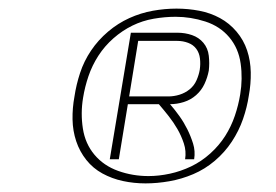

<svg xmlns="http://www.w3.org/2000/svg" viewBox="-20 -898 640 446"><path d="M235 -528 284 -822H392Q410 -822 426 -816.5Q442 -811 452.5 -798.5Q463 -786 465 -768.5Q467 -751 465 -734Q462 -718 455 -703Q448 -688 435.5 -677Q423 -666 407 -661Q391 -656 375 -656Q387 -642 397 -628Q407 -614 415 -598Q423 -582 428.5 -564.5Q434 -547 431 -528H410Q413 -547 407 -565Q401 -583 392 -598.5Q383 -614 372 -628Q361 -642 349 -656H277L256 -528ZM371 -674Q384 -674 397 -678Q410 -682 420.5 -690.5Q431 -699 436.5 -711.5Q442 -724 444 -736Q446 -749 444.5 -762Q443 -775 436 -784.5Q429 -794 417 -798.5Q405 -803 392 -803H301L280 -674ZM318 -472Q291 -472 265.5 -477.5Q240 -483 218 -495Q196 -507 180.5 -526.5Q165 -546 157 -570Q149 -594 148.5 -620.5Q148 -647 153 -674Q157 -701 166 -728.5Q175 -756 191.5 -780.5Q208 -805 231 -824.5Q254 -844 280.5 -856Q307 -868 335 -873Q363 -878 390 -878Q417 -878 443 -873Q469 -868 491 -856Q513 -844 529.5 -824.5Q546 -805 554 -781Q562 -757 562.5 -730Q563 -703 558 -676Q554 -649 544.5 -621.5Q535 -594 518.5 -569Q502 -544 479 -524.5Q456 -505 429 -493.5Q402 -482 373.5 -477Q345 -472 318 -472ZM325 -489Q349 -489 374.5 -494.5Q400 -500 424 -511.5Q448 -523 468.5 -541.5Q489 -560 503 -582Q517 -604 525.5 -629Q534 -654 538 -679Q544 -715 539 -750.5Q534 -786 512.5 -811.5Q491 -837 457 -848Q423 -859 388 -859Q363 -859 337 -854.5Q311 -850 287.5 -838.5Q264 -827 243.5 -809Q223 -791 208.5 -768.5Q194 -746 185.5 -721Q177 -696 173 -671Q167 -635 172.5 -599.5Q178 -564 199.5 -538.5Q221 -513 254.5 -501Q288 -489 325 -489Z"/></svg>

Font: Iosevka Curly ThExObl
Style: Regular
Weight: 100
Width: 7
Italic angle: -9°
Monospace: yes
Designer: Belleve Invis
Foundry: Belleve Invis
Version: Version 11.1.0; ttfautohint (v1.8.3)